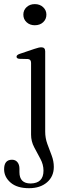

<svg xmlns="http://www.w3.org/2000/svg" viewBox="-38 -706 344 958"><path d="M135.5 -580Q111 -580 94.8 -595Q78.5 -610 78.5 -633Q78.5 -655.5 94.8 -670.5Q111 -685.5 135.5 -685.5Q161 -685.5 177.2 -670.2Q193.5 -655 193.5 -633Q193.5 -610 177.2 -595Q161 -580 135.5 -580ZM187.5 -49.5Q187.5 -17 198.2 12.2Q209 41.5 219.8 69.8Q230.5 98 230.5 127Q230.5 174.5 196.5 203.8Q162.5 233 107 233Q47 233 14.8 205Q-17.5 177 -17.5 138.5Q-17.5 91 22 91Q39 91 49 103.2Q59 115.5 59 135.5V153Q59 209.5 115 209.5Q179 208.5 179 145.5Q179 115 163.5 86.5Q148 58 132.5 28.5Q117 -1 117 -34V-392Q117 -410.5 101 -411.5L59.5 -412.5Q44.5 -413.5 44.5 -423Q44.5 -432 61 -437.5L133.5 -462Q157 -470 168 -470Q187.5 -470 187.5 -450Z"/></svg>

Font: Fraunces 9pt Light
Style: Regular
Weight: 300
Version: Version 1.000;[0bf87f6ff]